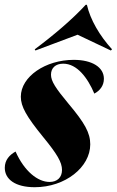

<svg xmlns="http://www.w3.org/2000/svg" viewBox="-35 -770 488 802"><path d="M52 -366C52 -325 75 -284 145 -198C204 -126 224 -92 224 -60C224 -29 204 -10 172 -10C123 -10 67 -54 30 -137C5 -123 -15 -102 -15 -69C-15 -21 29 12 110 12C238 12 342 -72 342 -167C342 -215 319 -256 251 -337C197 -402 178 -431 178 -458C178 -486 197 -504 229 -504C287 -504 331 -445 359 -379C382 -391 399 -412 399 -441C399 -489 350 -520 273 -520C155 -520 52 -450 52 -366ZM110 -564 113 -559 289 -625 428 -559 433 -564C381 -621 342 -688 328 -750H323C266 -688 189 -623 110 -564Z"/></svg>

Font: Nyght Serif Bold Italic
Style: Regular
Weight: 700
Italic angle: -16°
Designer: Maksym Kobuzan
Version: Version 0.410;Glyphs 3.1.2 (3151)